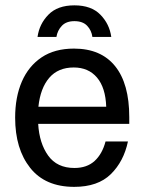

<svg xmlns="http://www.w3.org/2000/svg" viewBox="-20 -697 548 729"><path d="M261.7 12.5Q151.7 12.5 94.6 -59.6Q37.5 -131.7 37.5 -250Q37.5 -328.3 62.9 -387.1Q88.3 -445.8 137.9 -479.2Q187.5 -512.5 260.8 -512.5Q363.3 -512.5 417.1 -445.8Q470.8 -379.2 470.8 -252.5V-226.7H125Q129.2 -153.3 162.9 -106.2Q196.7 -59.2 262.5 -59.2Q310 -59.2 339.2 -85.8Q368.3 -112.5 380.8 -160H465.8Q450 -84.2 400.8 -35.8Q351.7 12.5 261.7 12.5ZM125.8 -291.7H383.3Q380.8 -364.2 348.3 -402.5Q315.8 -440.8 260 -440.8Q200.8 -440.8 167.1 -401.7Q133.3 -362.5 125.8 -291.7ZM122.5 -556.7Q129.2 -605.8 163.8 -641.2Q198.3 -676.7 262.5 -676.7Q326.7 -676.7 361.2 -641.2Q395.8 -605.8 402.5 -556.7H330.8Q327.5 -581.7 310.8 -599.2Q294.2 -616.7 262.5 -616.7Q231.7 -616.7 215 -599.2Q198.3 -581.7 194.2 -556.7Z"/></svg>

Font: Familjen Grotesk GF
Style: Regular
Weight: 400
Designer: Anders Wikstroem, Jonas Baeckman, Matilda Gysing, Kristian Moeller
Foundry: Familjen STHLM AB
Version: Version 2.000; Beta; Release 4; Build 6